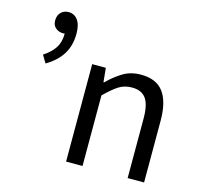

<svg xmlns="http://www.w3.org/2000/svg" viewBox="-102 -812 978 925"><g transform="rotate(15 387.5 -349.5)"><path d="M304 0V-486H372L379 -416H382Q417 -451 455.5 -474.5Q494 -498 545 -498Q622 -498 657.5 -450Q693 -402 693 -308V0H611V-297Q611 -366 589 -396.5Q567 -427 519 -427Q481 -427 452 -408Q423 -389 386 -352V0ZM86 -431 63 -469Q101 -494 119.5 -522.5Q138 -551 138 -594Q135 -593 130 -593Q109 -593 93 -606Q77 -619 77 -643Q77 -669 92 -684Q107 -699 130 -699Q159 -699 176 -675.5Q193 -652 193 -608Q193 -548 165.5 -504.5Q138 -461 86 -431Z"/></g></svg>

Font: Giro Regular
Style: Regular
Weight: 400
Designer: Paul D. Hunt
Foundry: Adobe Systems Incorporated
Version: Version 1.000;PS 1.0;hotconv 1.0.88;makeotf.lib2.5.647800